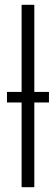

<svg xmlns="http://www.w3.org/2000/svg" viewBox="-20 -780 233 800"><path d="M70 0V-353H9V-397H70V-760H123V-397H184V-353H123V0Z"/></svg>

Font: Noto Sans ExtraCondensed Light
Style: Regular
Weight: 300
Width: 2
Designer: Monotype Design Team
Foundry: Monotype Imaging Inc.
Version: Version 2.013; ttfautohint (v1.8.4.7-5d5b)